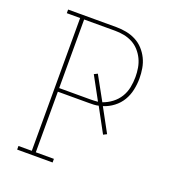

<svg xmlns="http://www.w3.org/2000/svg" viewBox="-133 -841 866 947"><g transform="rotate(20 300.0 -367.5)"><path d="M63 0V-19H133V-716H63V-735H317Q343 -735 369 -730Q395 -725 418.5 -713Q442 -701 460 -681.5Q478 -662 489.5 -638.5Q501 -615 505.5 -588.5Q510 -562 510 -536Q510 -506 503.5 -475.5Q497 -445 481.5 -419Q466 -393 441 -374Q416 -355 387 -346L454 -223L436 -214L367 -341Q355 -338 342 -337.5Q329 -337 317 -337H154V-19H249V0ZM317 -356Q327 -356 337 -356.5Q347 -357 357 -358L291 -479L309 -488L378 -363Q404 -372 426.5 -389Q449 -406 463.5 -429.5Q478 -453 483.5 -480.5Q489 -508 489 -536Q489 -560 485 -583.5Q481 -607 471 -628Q461 -649 445 -667Q429 -685 408 -696Q387 -707 364 -711.5Q341 -716 317 -716H154V-356Z"/></g></svg>

Font: Iosevka Slab Thin Extended
Style: Regular
Weight: 100
Width: 7
Monospace: yes
Designer: Belleve Invis
Foundry: Belleve Invis
Version: Version 11.1.1; ttfautohint (v1.8.3)